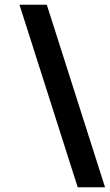

<svg xmlns="http://www.w3.org/2000/svg" viewBox="-20 -745 462 808"><path d="M62 -725H177L422 43H307Z"/></svg>

Font: Sarabun SemiBold
Style: Italic
Weight: 600
Italic angle: -10°
Designer: Suppakit Chalermlarp | Katatrad Co.,Ltd.
Foundry: Cadson Demak Co.,Ltd.
Version: Version 1.000; ttfautohint (v1.6)